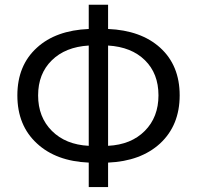

<svg xmlns="http://www.w3.org/2000/svg" viewBox="-20 -760 824 804"><path d="M351.6 23.4V-79.1Q214.8 -85 134.8 -159.2Q52.7 -234.4 52.7 -360.4Q52.7 -486.3 134.8 -560.5Q213.9 -632.8 351.6 -638.7V-740.2H432.6V-638.7Q570.3 -632.8 650.4 -560.5Q732.4 -486.3 732.4 -360.8Q732.4 -235.4 650.4 -159.2Q569.3 -85 432.6 -79.1V23.4ZM351.6 -149.4V-569.3Q253.9 -563.5 196.8 -507.3Q139.6 -451.2 139.6 -360.4Q139.6 -269.5 197.3 -211.9Q254.9 -154.3 351.6 -149.4ZM432.6 -149.4Q529.3 -154.3 586.4 -211.9Q643.6 -269.5 643.6 -360.8Q643.6 -452.1 586.9 -507.8Q530.3 -563.5 432.6 -569.3Z"/></svg>

Font: Bpmf GenYo Gothic R
Style: R
Weight: 400
Foundry: But Ko
Version: Version 1.320